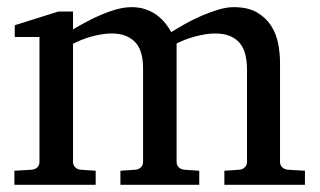

<svg xmlns="http://www.w3.org/2000/svg" viewBox="-20 -514 890 534"><path d="M604 0V-39.1L646 -42Q655.3 -43 661.1 -48.8Q667 -54.7 667 -64V-318.8Q667 -342.3 662.6 -361.1Q658.2 -379.9 647.7 -393.1Q637.2 -406.2 620.1 -413.6Q603 -420.9 578.1 -420.9Q565.4 -420.9 551.5 -418.7Q537.6 -416.5 523.7 -412.8Q509.8 -409.2 496.3 -404.1Q482.9 -398.9 471.2 -393.1V-64Q471.2 -54.7 477.1 -48.8Q482.9 -43 492.2 -42L534.2 -39.1V0H314.9V-39.1L356.9 -42Q366.2 -43 372.1 -48.8Q377.9 -54.7 377.9 -64V-325.2Q377.9 -346.2 373.3 -364Q368.7 -381.8 358.2 -394.3Q347.7 -406.7 330.8 -413.8Q314 -420.9 290 -420.9Q275.9 -420.9 260.5 -418.2Q245.1 -415.5 231 -411.4Q216.8 -407.2 204.3 -402.1Q191.9 -397 183.1 -392.1V-64Q183.1 -54.7 189 -48.8Q194.8 -43 204.1 -42L246.1 -39.1V0H20V-39.1L68.8 -42Q78.1 -43 84 -48.8Q89.8 -54.7 89.8 -64V-411.1H21V-443.8L142.1 -481.9H183.1V-432.1Q199.7 -442.4 220 -453.1Q240.2 -463.9 261.7 -473.1Q283.2 -482.4 304.9 -488.3Q326.7 -494.1 346.2 -494.1Q367.7 -494.1 385.3 -488Q402.8 -481.9 416.3 -471.9Q429.7 -461.9 439.7 -449.5Q449.7 -437 456.1 -424.8Q471.2 -434.1 492.7 -446.3Q514.2 -458.5 538.1 -469Q562 -479.5 585.9 -486.8Q609.9 -494.1 629.9 -494.1Q669.4 -494.1 694.3 -479.7Q719.2 -465.3 733.6 -443.1Q748 -420.9 753.4 -393.6Q758.8 -366.2 758.8 -340.8V-64Q758.8 -54.7 764.9 -48.8Q771 -43 779.8 -42L828.1 -39.1V0Z"/></svg>

Font: Tagmukay Beta
Style: Regular
Weight: 400
Designer: Peter Martin
Foundry: SIL International
Version: Version 2.000; dev 82b92eM